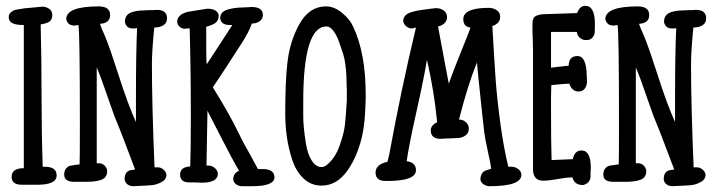

<svg xmlns="http://www.w3.org/2000/svg" viewBox="-20 -638 2475 661"><path d="M126 -615Q139 -615 149.5 -607.5Q160 -600 160 -587Q160 -570 150 -563.5Q140 -557 120 -554Q123 -437 123 -322Q123 -184 127 -64H134Q175 -64 175 -34Q175 -2 109 -2H55Q20 -2 20 -29Q20 -59 62 -59V-552H58Q10 -552 10 -579Q10 -590 18.5 -596.5Q27 -603 34 -604.5Q41 -606 56 -608H58Q60 -609 61 -609Z M313 -406V-76H321Q332 -76 340 -68Q348 -60 349 -50Q349 -27 330 -19.5Q311 -12 276 -12H236Q201 -12 201 -37Q201 -51 208 -58.5Q215 -66 222 -67.5Q229 -69 245 -71L254 -72Q255 -89 255 -206Q255 -526 250 -552Q249 -552 246 -551.5Q243 -551 242 -551L240 -550Q238 -550 236 -550Q213 -550 208 -572Q208 -616 320 -616Q359 -616 359 -586Q359 -558 324 -556Q328 -543 343 -510Q362 -462 389 -377Q421 -277 448 -218V-301Q448 -457 452 -541H448L446 -540Q444 -540 443 -540H437Q415 -540 410 -562Q410 -576 416.5 -584.5Q423 -593 437 -597Q451 -601 461.5 -601.5Q472 -602 492 -603Q511 -603 520 -604Q555 -604 555 -575Q555 -545 511 -543Q503 -460 503 -420Q503 -274 512 -62H523Q533 -62 542 -55Q551 -48 553 -37Q553 -20 536 -11Q519 -2 502.5 -0.5Q486 1 458 2Q454 2 448 2.5Q442 3 439 3Q427 3 418.5 -3.5Q410 -10 409 -21Q409 -51 435 -53Q439 -53 445 -55L407 -155Q403 -166 391.5 -195Q380 -224 374 -238L350 -306Q328 -371 313 -406Z M812 3Q802 3 793 -3.5Q784 -10 783 -20Q783 -42 803 -50Q780 -89 741 -165.5Q702 -242 694 -257V-242Q694 -214 692.5 -158.5Q691 -103 691 -75V-68H698Q709 -68 719 -60Q729 -52 730 -40Q730 -9 674 -9Q670 -9 662 -9.5Q654 -10 651 -10H632Q600 -10 600 -37Q600 -63 635 -65Q637 -122 637 -239Q637 -401 633 -540H625Q623 -540 620 -539.5Q617 -539 616 -539Q607 -539 599 -545.5Q591 -552 590 -562Q590 -568 591.5 -572.5Q593 -577 596 -580.5Q599 -584 602 -586.5Q605 -589 610.5 -591.5Q616 -594 620 -595.5Q624 -597 631.5 -598Q639 -599 643 -600Q647 -601 655.5 -602Q664 -603 668 -604L693 -608Q728 -608 733 -586Q733 -567 721.5 -559Q710 -551 690 -546V-469Q690 -422 692 -417L780 -552H770Q742 -552 738 -574Q738 -587 745 -594.5Q752 -602 765 -605.5Q778 -609 789.5 -610.5Q801 -612 819 -612.5Q837 -613 845 -614Q885 -614 885 -587Q885 -573 874 -565Q863 -557 847 -557Q837 -527 810 -486Q797 -466 765 -416.5Q733 -367 715 -341L714 -339Q714 -338 713 -337Q769 -247 800 -183L818 -147Q821 -142 842 -104L868 -56H885Q925 -56 925 -26Q922 3 849 3Z M1239 -312V-299Q1237 -219 1229 -181Q1214 -105 1177 -52Q1140 1 1087 1Q1051 1 1025 -23.5Q999 -48 986 -88Q973 -128 967.5 -167.5Q962 -207 962 -247Q962 -355 969 -418Q977 -495 1011 -555.5Q1045 -616 1102 -616Q1131 -616 1158 -593.5Q1185 -571 1196 -546Q1239 -455 1239 -312ZM1174 -293V-328Q1174 -332 1173.5 -342.5Q1173 -353 1173 -359Q1173 -396 1166 -434Q1164 -444 1159.5 -458Q1155 -472 1147 -494.5Q1139 -517 1127.5 -532Q1116 -547 1104 -547Q1024 -547 1024 -289V-237Q1024 -221 1026 -198.5Q1028 -176 1033.5 -142Q1039 -108 1053 -85.5Q1067 -63 1087 -63Q1098 -63 1107 -72Q1134 -94 1149 -136Q1164 -178 1167.5 -208.5Q1171 -239 1174 -293Z M1412 -543 1398 -540Q1387 -540 1378.5 -547.5Q1370 -555 1368 -565Q1368 -576 1375 -584Q1382 -592 1397.5 -596.5Q1413 -601 1423 -602.5Q1433 -604 1455 -607L1481 -610Q1496 -610 1507.5 -602Q1519 -594 1519 -579Q1519 -559 1496 -549L1488 -547Q1493 -518 1505 -456Q1517 -394 1525 -350Q1537 -385 1564.5 -453Q1592 -521 1600 -543Q1575 -546 1575 -572Q1575 -611 1663 -611Q1678 -611 1690 -603Q1702 -595 1702 -580Q1702 -560 1680 -550L1675 -549Q1682 -426 1686.5 -362.5Q1691 -299 1702.5 -214Q1714 -129 1730 -64H1741Q1753 -64 1764 -56Q1775 -48 1775 -36Q1775 3 1665 3Q1655 3 1645.5 -3Q1636 -9 1634 -19Q1634 -46 1655 -52L1671 -57Q1669 -75 1659.5 -117Q1650 -159 1647 -184L1640 -247Q1623 -405 1622 -423Q1591 -347 1560 -226H1566Q1578 -224 1586 -215.5Q1594 -207 1594 -195Q1594 -180 1583 -172Q1572 -164 1559.5 -163Q1547 -162 1526.5 -161.5Q1506 -161 1498 -160Q1463 -160 1463 -189Q1463 -207 1485 -217Q1475 -322 1450 -432L1442 -388Q1434 -344 1411 -241Q1388 -138 1380 -83Q1412 -79 1412 -52Q1412 -15 1314 -15H1307Q1273 -15 1273 -44Q1273 -72 1314 -81L1320 -106Q1361 -330 1412 -543Z M1879 -87 1952 -90Q1958 -120 1982 -120Q2014 -120 2014 -60Q2014 -57 2013.5 -51Q2013 -45 2013 -43V-30Q2013 -19 2005.5 -11Q1998 -3 1987 -1Q1961 -1 1953 -21L1951 -27H1945Q1929 -27 1897 -21Q1870 -16 1850 -16Q1815 -16 1815 -56V-466Q1815 -474 1814.5 -488Q1814 -502 1814 -509Q1813 -521 1813 -554Q1813 -573 1820.5 -580Q1828 -587 1849 -589Q1869 -590 1908 -591Q1947 -592 1967 -593Q1976 -618 1995 -618Q2028 -618 2028 -556V-548Q2028 -532 2027 -524Q2026 -516 2019 -508Q2012 -500 1998 -500Q1985 -500 1976 -508Q1967 -516 1966 -528H1877V-405Q1887 -406 1907 -408.5Q1927 -411 1938 -412V-416Q1940 -445 1968 -445Q2000 -445 2000 -373Q2000 -370 2000.5 -365Q2001 -360 2001 -358Q2001 -344 1993.5 -333.5Q1986 -323 1972 -323Q1949 -323 1940 -350Q1930 -350 1910 -348Q1890 -346 1878 -345Q1878 -338 1877.5 -324Q1877 -310 1877 -303V-253Q1877 -145 1879 -87Z M2169 -406V-76H2177Q2188 -76 2196 -68Q2204 -60 2205 -50Q2205 -27 2186 -19.5Q2167 -12 2132 -12H2092Q2057 -12 2057 -37Q2057 -51 2064 -58.5Q2071 -66 2078 -67.5Q2085 -69 2101 -71L2110 -72Q2111 -89 2111 -206Q2111 -526 2106 -552Q2105 -552 2102 -551.5Q2099 -551 2098 -551L2096 -550Q2094 -550 2092 -550Q2069 -550 2064 -572Q2064 -616 2176 -616Q2215 -616 2215 -586Q2215 -558 2180 -556Q2184 -543 2199 -510Q2218 -462 2245 -377Q2277 -277 2304 -218V-301Q2304 -457 2308 -541H2304L2302 -540Q2300 -540 2299 -540H2293Q2271 -540 2266 -562Q2266 -576 2272.5 -584.5Q2279 -593 2293 -597Q2307 -601 2317.5 -601.5Q2328 -602 2348 -603Q2367 -603 2376 -604Q2411 -604 2411 -575Q2411 -545 2367 -543Q2359 -460 2359 -420Q2359 -274 2368 -62H2379Q2389 -62 2398 -55Q2407 -48 2409 -37Q2409 -20 2392 -11Q2375 -2 2358.5 -0.5Q2342 1 2314 2Q2310 2 2304 2.5Q2298 3 2295 3Q2283 3 2274.5 -3.5Q2266 -10 2265 -21Q2265 -51 2291 -53Q2295 -53 2301 -55L2263 -155Q2259 -166 2247.5 -195Q2236 -224 2230 -238L2206 -306Q2184 -371 2169 -406Z"/></svg>

Font: Because We Build
Style: Regular
Weight: 400
Designer: Liz Wetzel, Aaron Williamson, Russ McMullin
Foundry: Red Hat
Version: Version 1.000